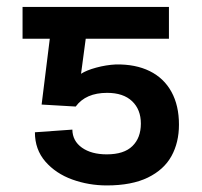

<svg xmlns="http://www.w3.org/2000/svg" viewBox="-20 -534 590 561"><path d="M101.6 -228.5 125.5 -420.9H45.9V-513.7H473.6V-420.9H230.5L216.8 -318.4Q232.4 -328.6 261 -336.4Q289.6 -344.2 318.4 -345.7Q376 -346.7 417.5 -326.2Q459 -305.7 481 -265.6Q502.9 -225.6 502.9 -169.9Q502.9 -117.7 481 -77.9Q459 -38.1 411.9 -15.1Q364.7 7.8 292 7.8Q239.3 7.8 191.2 -9.5Q143.1 -26.9 112.5 -62Q82 -97.2 82 -147.5L191.4 -155.3Q191.9 -122.1 219.5 -102.5Q247.1 -83 292 -83Q342.3 -83 366.9 -107.2Q391.6 -131.3 391.6 -172.9Q391.6 -213.9 366 -238.3Q340.3 -262.7 293 -262.7Q230.5 -262.7 201.2 -222.7Z"/></svg>

Font: Pretendard Std Medium
Style: Regular
Weight: 500
Designer: Base glyphs from Inter by Rasmus Andersson; Hangeul glyphs from Noto Sans CJK(Source Han Sans) by Jang Soo-young and Kan
Foundry: Kil Hyung-jin
Version: Version 1.309